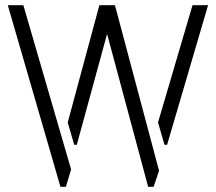

<svg xmlns="http://www.w3.org/2000/svg" viewBox="-20 -720 832 740"><path d="M213 0 10 -700H70L254 -67L234 0ZM551 0 363 -700H423L593 -62L572 0ZM266 -162 241 -248 363 -700H423L276 -162ZM614 -162 589 -248 722 -700H782L624 -162Z"/></svg>

Font: Stick No Bills Light
Style: Regular
Weight: 300
Version: Version 2.000